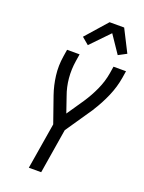

<svg xmlns="http://www.w3.org/2000/svg" viewBox="-177 -1057 856 1139"><g transform="rotate(20 250.5 -487.5)"><path d="M155 0 203 -291 146 -454Q127 -509 119.5 -569Q112 -629 122 -691L129 -735H208L201 -691Q192 -635 197 -580.5Q202 -526 220 -477L254 -378L327 -485Q359 -533 382.5 -585Q406 -637 415 -691L422 -735H501L494 -691Q484 -630 458.5 -571Q433 -512 398 -457V-456Q396 -454 394.5 -451Q393 -448 391 -446L279 -282L233 0ZM235 -803 191 -840 310 -975H402L473 -835L422 -808L347 -919Z"/></g></svg>

Font: Iosevka Term Curly Oblique
Style: Regular
Weight: 400
Italic angle: -9°
Designer: Belleve Invis
Foundry: Belleve Invis
Version: Version 32.3.0